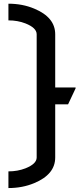

<svg xmlns="http://www.w3.org/2000/svg" viewBox="-20 -874 443 1012"><path d="M24.4 -854.5Q98.1 -854.5 160.2 -828.6Q271 -782.7 271 -693.4V-413.1H378.4V-408.2L338.9 -324.2H271V-43.9Q271 45.4 160.2 91.3Q98.1 117.2 24.4 117.2V29.3Q73.2 29.3 114.3 13.2Q173.3 -10.3 173.3 -43.9V-693.4Q173.3 -727.1 114.3 -750.5Q73.2 -766.6 24.4 -766.6Z"/></svg>

Font: Nova Square
Style: Book
Weight: 400
Version: Version 2.000